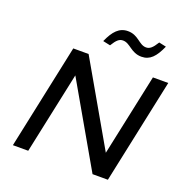

<svg xmlns="http://www.w3.org/2000/svg" viewBox="-152 -1017 1108 1153"><g transform="rotate(20 402.0 -440.0)"><path d="M197 -670 55 0H153L264 -522L564 0H662L804 -670H706L595 -148L295 -670ZM351 -773 398 -763C423 -804 439 -817 462 -817C509 -817 530 -763 598 -763C652 -763 684 -798 716 -870L670 -880C645 -839 628 -825 605 -825C559 -825 539 -880 471 -880C416 -880 382 -843 351 -773Z"/></g></svg>

Font: LT Wave
Style: Italic
Weight: 400
Designer: Daniel Lyons
Version: Version 2.5 (Glyphs App)